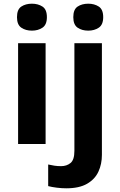

<svg xmlns="http://www.w3.org/2000/svg" viewBox="-20 -780 650 1040"><path d="M153 -760Q186 -760 210 -744.5Q234 -729 234 -687Q234 -646 210 -630Q186 -614 153 -614Q119 -614 95.5 -630Q72 -646 72 -687Q72 -729 95.5 -744.5Q119 -760 153 -760ZM227 -546V0H78V-546ZM377 -687Q377 -729 400.5 -744.5Q424 -760 458 -760Q491 -760 515 -744.5Q539 -729 539 -687Q539 -646 515 -630Q491 -614 458 -614Q424 -614 400.5 -630Q377 -646 377 -687ZM339 240Q314 240 286.5 236.5Q259 233 241 228V111Q259 115 275 117.5Q291 120 311 120Q341 120 362 103Q383 86 383 37V-546H532V59Q532 109 513 150Q494 191 451.5 215.5Q409 240 339 240Z"/></svg>

Font: Noto Sans Ethiopic
Style: Bold
Weight: 700
Designer: Monotype Design Team
Foundry: Monotype Imaging Inc.
Version: Version 2.102; ttfautohint (v1.8.4.7-5d5b)